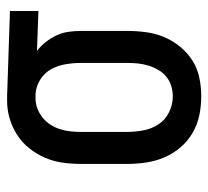

<svg xmlns="http://www.w3.org/2000/svg" viewBox="-43 -535 586 540"><g transform="rotate(-90 250.0 -265.0)"><path d="M249 8Q222 8 195.5 2.5Q169 -3 146 -16.5Q123 -30 105.5 -50.5Q88 -71 77.5 -95.5Q67 -120 63 -146.5Q59 -173 59 -200V-330Q59 -356 62.5 -381.5Q66 -407 76 -430.5Q86 -454 102 -474.5Q118 -495 139.5 -509Q161 -523 185.5 -530.5Q210 -538 236 -538Q240 -538 243.5 -538Q247 -538 250 -538L489 -530V-450L377 -454Q391 -443 402 -429Q413 -415 420.5 -399Q428 -383 430.5 -365.5Q433 -348 433 -330V-200Q433 -174 429.5 -147.5Q426 -121 416 -97Q406 -73 389 -52Q372 -31 350 -17Q328 -3 302 2.5Q276 8 249 8ZM249 -72Q264 -72 278.5 -76.5Q293 -81 304.5 -90.5Q316 -100 323.5 -113Q331 -126 335.5 -140.5Q340 -155 341.5 -170Q343 -185 343 -200V-330Q343 -351 339.5 -372.5Q336 -394 326 -413Q316 -432 297.5 -444Q279 -456 257 -458H250Q248 -458 246 -458Q244 -458 243 -458Q228 -458 214 -452.5Q200 -447 188.5 -437.5Q177 -428 169 -415.5Q161 -403 156.5 -388.5Q152 -374 150.5 -359.5Q149 -345 149 -330V-200Q149 -177 153.5 -154Q158 -131 170.5 -112Q183 -93 204.5 -82.5Q226 -72 249 -72Z"/></g></svg>

Font: Iosevka Slab Medium
Style: Regular
Weight: 500
Monospace: yes
Designer: Belleve Invis
Foundry: Belleve Invis
Version: Version 11.1.1; ttfautohint (v1.8.3)